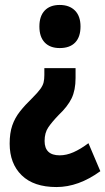

<svg xmlns="http://www.w3.org/2000/svg" viewBox="-20 -665 425 775"><path d="M285 -350Q285 -301 269 -268Q253 -235 217 -201Q190 -173 175 -151Q160 -129 160 -96Q160 -38 221 -38Q248 -38 276.5 -50.5Q305 -63 337 -87L385 26Q297 90 208 90Q116 90 67.5 42.5Q19 -5 19 -85Q19 -128 29.5 -158.5Q40 -189 60.5 -215Q81 -241 110 -269Q133 -292 143 -306Q153 -320 156 -332.5Q159 -345 159 -362V-390H285ZM305 -558Q305 -516 283.5 -493.5Q262 -471 221 -471Q182 -471 160.5 -493.5Q139 -516 139 -558Q139 -600 160.5 -622.5Q182 -645 221 -645Q260 -645 282.5 -622.5Q305 -600 305 -558Z"/></svg>

Font: Noto Sans Kannada UI ExtraCondensed ExtraBold
Style: Regular
Weight: 800
Width: 2
Designer: Jelle Bosma - Monotype Design Team
Foundry: Monotype Imaging Inc.
Version: Version 2.005; ttfautohint (v1.8.4.7-5d5b)